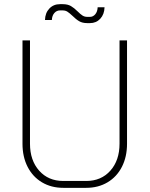

<svg xmlns="http://www.w3.org/2000/svg" viewBox="-20 -894 718 922"><path d="M88 -204V-700H124V-204Q124 -124 168 -74.5Q212 -25 284 -25H394Q466 -25 510 -74.5Q554 -124 554 -204V-700H590V-204Q590 -141 565.5 -93Q541 -45 496.5 -18.5Q452 8 394 8H284Q226 8 181.5 -18.5Q137 -45 112.5 -93Q88 -141 88 -204ZM328 -818Q313 -832 303.5 -838Q294 -844 281 -844H268Q252 -844 241 -831.5Q230 -819 229 -798H196Q197 -832 217 -853Q237 -874 268 -874H281Q305 -874 320.5 -865Q336 -856 353 -839Q366 -826 376 -819.5Q386 -813 399 -813H412Q427 -813 437.5 -825.5Q448 -838 449 -859H482Q481 -825 461.5 -804Q442 -783 412 -783H399Q376 -783 360.5 -792Q345 -801 328 -818Z"/></svg>

Font: Bai Jamjuree ExtraLight
Style: Regular
Weight: 275
Designer: Katatrad Aksorn Co.,Ltd.
Foundry: Cadson Demak Co.,Ltd.
Version: Version 1.000; ttfautohint (v1.6)